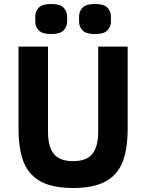

<svg xmlns="http://www.w3.org/2000/svg" viewBox="-20 -932 734 964"><path d="M73 0ZM221 -698V-270Q221 -196 250 -159.5Q279 -123 347 -123Q415 -123 444 -159.5Q473 -196 473 -270V-698H621V-286Q621 -209 606.5 -152.5Q592 -96 559 -59.5Q526 -23 474 -5.5Q422 12 347 12Q272 12 220 -5.5Q168 -23 135 -59.5Q102 -96 87.5 -152.5Q73 -209 73 -286V-698ZM237 -761Q192 -761 174.5 -779.5Q157 -798 157 -824V-849Q157 -875 174.5 -893.5Q192 -912 237 -912Q282 -912 299.5 -893.5Q317 -875 317 -849V-824Q317 -798 299.5 -779.5Q282 -761 237 -761ZM457 -761Q412 -761 394.5 -779.5Q377 -798 377 -824V-849Q377 -875 394.5 -893.5Q412 -912 457 -912Q502 -912 519.5 -893.5Q537 -875 537 -849V-824Q537 -798 519.5 -779.5Q502 -761 457 -761Z"/></svg>

Font: Aneliza ExtraBold
Style: Regular
Weight: 800
Designer: Mike Abbink, Paul van der Laan, Pieter van Rosmalen
Foundry: Bold Monday
Version: Version 3.001;September 8, 2019;FontCreator 11.5.0.2425 64-b